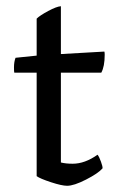

<svg xmlns="http://www.w3.org/2000/svg" viewBox="-20 -587 382 618"><path d="M176 -567V-413L316 -421Q317 -418 317 -411Q317 -373 306 -353H176V-64Q192 -60 214 -60Q253 -60 294 -89Q299 -83 305 -66.5Q311 -50 310 -45Q296 -29 257 -9Q218 11 196 11Q179 11 144 -0.5Q109 -12 98 -20V-353H26Q25 -356 25 -370Q25 -388 30 -401L98 -408V-527Q108 -537 135 -551.5Q162 -566 176 -567Z"/></svg>

Font: Darwin Serif Regular ALPHA
Style: Regular
Weight: 400
Designer: Emily de Oliveira Santos
Version: Version 0.1